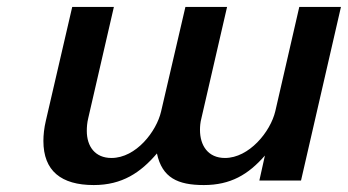

<svg xmlns="http://www.w3.org/2000/svg" viewBox="-20 -520 1002 553"><path d="M112 -172C107 -151 105 -131 105 -114C105 -28 156 13 250 13C332 13 385 -23 432 -78C447 -8 492 13 567 13C644 13 695 -17 743 -72L727 0H847L962 -500H842L773 -200C759 -140 697 -65 628 -65C579 -65 556 -101 556 -146C556 -156 557 -168 560 -179L634 -500H514L444 -199C431 -142 372 -65 301 -65C254 -65 230 -98 230 -143C230 -154 231 -167 234 -179L308 -500H188Z"/></svg>

Font: Perun SemiBold Italic
Style: Regular
Weight: 400
Italic angle: -12°
Foundry: Copyright (c) Stefan Peev, Context Ltd, 2016
Version: Version 1.026